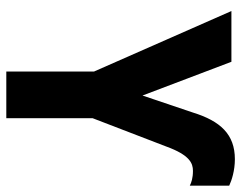

<svg xmlns="http://www.w3.org/2000/svg" viewBox="-98 -667 765 609"><g transform="rotate(90 284.5 -362.5)"><path d="M207 0H355V-274L445 -508C472 -582 498 -592 522 -592C545 -592 559 -587 569 -582V-707C552 -715 521 -725 485 -725C406 -725 364 -679 337 -592L283 -432L176 -714H15L207 -278Z"/></g></svg>

Font: Noto Sans Mono SemiCondensed ExtraBold
Style: Regular
Weight: 800
Width: 4
Designer: Monotype Design Team
Foundry: Monotype Imaging Inc.
Version: Version 2.014